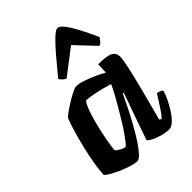

<svg xmlns="http://www.w3.org/2000/svg" viewBox="-225 -890 997 997"><g transform="rotate(-45 273.5 -391.5)"><path d="M186 0Q169 0 140.5 -9Q112 -18 83 -31Q54 -44 34 -56.5Q14 -69 12 -75Q14 -112 21.5 -155.5Q29 -199 39.5 -243Q50 -287 60.5 -324Q71 -361 79.5 -385.5Q88 -410 91 -414Q96 -421 115.5 -435Q135 -449 159.5 -464Q184 -479 205 -489.5Q226 -500 236 -500Q255 -500 281.5 -491.5Q308 -483 338 -470Q368 -457 396 -441L398 -500Q462 -500 484.5 -487.5Q507 -475 507 -448Q507 -427 496 -376.5Q485 -326 465.5 -249.5Q446 -173 419 -73L430 -66Q441 -76 454.5 -96Q468 -116 482.5 -138.5Q497 -161 507 -178Q516 -178 527 -173Q538 -168 540 -163Q535 -142 521.5 -114.5Q508 -87 491 -60.5Q474 -34 455.5 -17Q437 0 421 0Q395 0 367 -8Q339 -16 319.5 -26.5Q300 -37 297 -44L347 -188Q354 -207 359.5 -223Q365 -239 372 -257.5Q379 -276 387 -301L382 -304Q366 -270 345.5 -229Q325 -188 302.5 -147.5Q280 -107 258 -73.5Q236 -40 217.5 -20Q199 0 186 0ZM194 -96Q199 -96 211.5 -112Q224 -128 242 -153.5Q260 -179 279 -211Q298 -243 317 -275Q336 -307 350.5 -334.5Q365 -362 373 -380Q321 -395 286.5 -402.5Q252 -410 221 -412Q210 -400 199 -371.5Q188 -343 178 -306Q168 -269 160 -231.5Q152 -194 147.5 -164.5Q143 -135 143 -123Q153 -113 169.5 -104.5Q186 -96 194 -96ZM229 -563Q219 -568 209.5 -577Q200 -586 198 -594Q241 -646 277 -688.5Q313 -731 340.5 -757Q368 -783 381 -783Q396 -783 415.5 -757.5Q435 -732 457.5 -689.5Q480 -647 503 -595Q497 -587 490 -577Q483 -567 470 -563L369 -670Z"/></g></svg>

Font: Texturina Medium 12pt ExtraBold
Style: Italic
Weight: 800
Italic angle: -11°
Version: Version 1.002